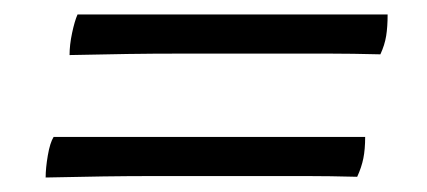

<svg xmlns="http://www.w3.org/2000/svg" viewBox="-20 -387 590 265"><path d="M43 -142Q43 -155 46 -172.5Q49 -190 54 -198H484Q484 -181 481.5 -168.5Q479 -156 473 -143Q434 -144 404 -144Q374 -144 343.5 -144Q313 -144 271 -144Q227 -144 192.5 -144Q158 -144 122.5 -143.5Q87 -143 43 -142ZM76 -311Q76 -325 79.5 -341.5Q83 -358 87 -367H515Q515 -350 513 -337.5Q511 -325 505 -312Q465 -313 436 -313Q407 -313 376 -313Q345 -313 303 -313Q260 -313 225.5 -313Q191 -313 156 -312.5Q121 -312 76 -311Z"/></svg>

Font: Vollkorn Medium
Style: Italic
Weight: 500
Italic angle: -11°
Designer: Friedrich Althausen
Foundry: Friedrich Althausen
Version: Version 5.000